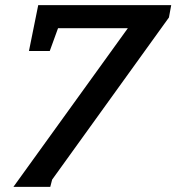

<svg xmlns="http://www.w3.org/2000/svg" viewBox="-20 -691 687 748"><path d="M638.2 -623 183.1 8.8 175.8 37.1H32.2L478 -581.1H206.1L173.8 -492.2H92.8L128.9 -670.9H647Z"/></svg>

Font: Charis SIL Afr
Style: Bold Italic
Weight: 700
Italic angle: -11°
Foundry: SIL International
Version: Version 5.000